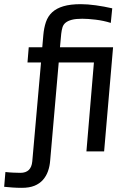

<svg xmlns="http://www.w3.org/2000/svg" viewBox="-80 -727 610 922"><path d="M335 0 371 -427H202L161 43Q159 71 150.5 95Q142 119 126 137Q110 155 85.5 165Q61 175 25 175Q1 175 -19.5 173.5Q-40 172 -60 170L-54 99Q-38 101 -16 102Q6 103 18 103Q70 103 75 48L117 -427H52L58 -500H123L128 -558Q131 -593 140.5 -621Q150 -649 170.5 -668Q191 -687 224.5 -697Q258 -707 308 -707Q340 -707 380 -701.5Q420 -696 459 -687L452 -617Q417 -628 379.5 -632.5Q342 -637 315 -637Q284 -637 265 -632Q246 -627 235 -618Q224 -609 220 -595.5Q216 -582 214 -565L208 -500H463L420 0Z"/></svg>

Font: Share
Style: Italic
Weight: 400
Version: Version 1.002